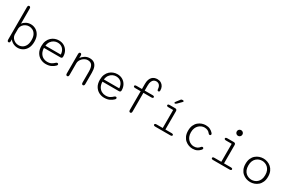

<svg xmlns="http://www.w3.org/2000/svg" viewBox="149 -2142 5272 3521"><g transform="rotate(30 2785.5 -382.0)"><path d="M144 5Q115 5 115 -36.5V-720.5Q115 -762 144 -762Q158 -762 165.5 -751.5Q173 -741 173 -720.5V-403.5Q199 -441 242.8 -463.8Q286.5 -486.5 338 -486.5Q392.5 -486.5 441.2 -459.8Q490 -433 520.8 -378Q551.5 -323 551.5 -239Q551.5 -155.5 520.8 -99.8Q490 -44 441.2 -16.8Q392.5 10.5 338 10.5Q286 10.5 241.8 -12Q197.5 -34.5 171.5 -72L171 -27Q167.5 5 144 5ZM173 -167Q177.5 -129 200.5 -100Q223.5 -71 257.5 -55Q291.5 -39 327.5 -39Q371.5 -39 408.8 -60.5Q446 -82 468.8 -126.8Q491.5 -171.5 491.5 -239Q491.5 -308.5 468.8 -352Q446 -395.5 408.8 -416.2Q371.5 -437 327.5 -437Q291.5 -437 257.2 -420.2Q223 -403.5 199.8 -373.5Q176.5 -343.5 173 -305Z M931 10.5Q873.5 10.5 820.8 -16.5Q768 -43.5 734.5 -98.8Q701 -154 701 -239Q701 -303.5 721.2 -350.2Q741.5 -397 775 -427.5Q808.5 -458 849.5 -472.8Q890.5 -487.5 931.5 -487.5Q995.5 -487.5 1043.8 -458.8Q1092 -430 1118.8 -380.5Q1145.5 -331 1145.5 -268Q1145.5 -249 1136.2 -239.8Q1127 -230.5 1108 -230.5H759.5Q761.5 -166.5 786.2 -123.8Q811 -81 850.2 -59.5Q889.5 -38 933 -38Q991 -38 1025.2 -58Q1059.5 -78 1080 -99Q1088 -106.5 1095.2 -110.8Q1102.5 -115 1111.5 -115Q1121.5 -115 1128.5 -108.8Q1135.5 -102.5 1135.5 -92Q1135.5 -84 1131.2 -76.8Q1127 -69.5 1118.5 -62Q1093 -36.5 1047.5 -13Q1002 10.5 931 10.5ZM762.5 -278.5H1088.5Q1084 -353.5 1042.2 -397.2Q1000.5 -441 930 -441Q893.5 -441 857.5 -423.5Q821.5 -406 795.5 -370.2Q769.5 -334.5 762.5 -278.5Z M1719 5Q1690 5 1690 -36.5V-266.5Q1690 -354 1661.8 -396.2Q1633.5 -438.5 1570.5 -438.5Q1541 -438.5 1513 -425.2Q1485 -412 1463 -390Q1441 -368 1427.8 -340.8Q1414.5 -313.5 1414.5 -285.5V-36.5Q1414.5 5 1385.5 5Q1356.5 5 1356.5 -36.5V-443.5Q1356.5 -485 1385.5 -485Q1411 -485 1414 -450.5V-392Q1440 -432.5 1484.8 -460Q1529.5 -487.5 1585 -487.5Q1637.5 -487.5 1674 -465Q1710.5 -442.5 1729.2 -395.5Q1748 -348.5 1748 -275V-36.5Q1748 -16.5 1740.5 -5.8Q1733 5 1719 5Z M2169 10.5Q2111.5 10.5 2058.8 -16.5Q2006 -43.5 1972.5 -98.8Q1939 -154 1939 -239Q1939 -303.5 1959.2 -350.2Q1979.5 -397 2013 -427.5Q2046.5 -458 2087.5 -472.8Q2128.5 -487.5 2169.5 -487.5Q2233.5 -487.5 2281.8 -458.8Q2330 -430 2356.8 -380.5Q2383.5 -331 2383.5 -268Q2383.5 -249 2374.2 -239.8Q2365 -230.5 2346 -230.5H1997.5Q1999.5 -166.5 2024.2 -123.8Q2049 -81 2088.2 -59.5Q2127.5 -38 2171 -38Q2229 -38 2263.2 -58Q2297.5 -78 2318 -99Q2326 -106.5 2333.2 -110.8Q2340.5 -115 2349.5 -115Q2359.5 -115 2366.5 -108.8Q2373.5 -102.5 2373.5 -92Q2373.5 -84 2369.2 -76.8Q2365 -69.5 2356.5 -62Q2331 -36.5 2285.5 -13Q2240 10.5 2169 10.5ZM2000.5 -278.5H2326.5Q2322 -353.5 2280.2 -397.2Q2238.5 -441 2168 -441Q2131.5 -441 2095.5 -423.5Q2059.5 -406 2033.5 -370.2Q2007.5 -334.5 2000.5 -278.5Z M2579.5 -428.5Q2539.5 -428.5 2539.5 -452.5Q2539.5 -476 2579.5 -476H2693V-586Q2693 -638 2705.8 -674Q2718.5 -710 2740.5 -732.5Q2762.5 -755 2791 -765Q2819.5 -775 2850.5 -775Q2895 -775 2928.2 -755.5Q2961.5 -736 2980 -701.5Q2998.5 -667 2998.5 -622Q2998.5 -607.5 2993 -598.2Q2987.5 -589 2973.5 -589Q2959 -589 2953.8 -598.5Q2948.5 -608 2948 -618Q2945.5 -671.5 2920.2 -700.8Q2895 -730 2851 -730Q2824 -730 2801.2 -715.5Q2778.5 -701 2764.8 -668.2Q2751 -635.5 2751 -580V-476H2917Q2937 -476 2947 -469.8Q2957 -463.5 2957 -452.5Q2957 -441 2947 -434.8Q2937 -428.5 2917 -428.5H2751V-34Q2751 7 2722.5 7Q2693 7 2693 -34V-428.5Z M3251 0Q3231 0 3221.2 -6.2Q3211.5 -12.5 3211.5 -23.5Q3211.5 -35.5 3221.2 -41.5Q3231 -47.5 3251 -47.5H3380.5V-428.5H3281.5Q3261 -428.5 3251.5 -434.8Q3242 -441 3242 -452.5Q3242 -463.5 3251.5 -469.8Q3261 -476 3281.5 -476H3395.5Q3436.5 -476 3436.5 -435V-47.5H3565.5Q3586 -47.5 3596 -41.5Q3606 -35.5 3606 -23.5Q3606 -12.5 3596 -6.2Q3586 0 3565.5 0ZM3348 -547.5Q3344 -547.5 3339 -549.8Q3334 -552 3334 -558.5Q3334 -566.5 3348.5 -587L3397.5 -650.5Q3406.5 -664.5 3414.8 -669.2Q3423 -674 3438.5 -674H3448Q3456.5 -674 3462 -670.5Q3467.5 -667 3467.5 -661Q3467.5 -651 3456 -640L3384.5 -567.5Q3374 -557 3365 -552.2Q3356 -547.5 3348 -547.5Z M4040 9.5Q4002 9.5 3961.2 -4.2Q3920.5 -18 3885.5 -47.5Q3850.5 -77 3828.8 -124.5Q3807 -172 3807 -239Q3807 -306 3828.8 -353.5Q3850.5 -401 3885.5 -430.5Q3920.5 -460 3961.2 -473.8Q4002 -487.5 4040 -487.5Q4095 -487.5 4133.8 -468Q4172.5 -448.5 4197 -420.5Q4205 -413 4208.5 -405.5Q4212 -398 4212 -391Q4212 -379.5 4204.2 -373Q4196.5 -366.5 4187 -366.5Q4178.5 -366.5 4171.5 -371.2Q4164.5 -376 4157.5 -385.5Q4139 -411 4109.5 -425Q4080 -439 4040 -439Q4011 -439 3980.8 -427Q3950.5 -415 3924.5 -390.5Q3898.5 -366 3882.8 -328.2Q3867 -290.5 3867 -239Q3867 -187.5 3882.8 -149.8Q3898.5 -112 3924.5 -87.5Q3950.5 -63 3980.8 -51Q4011 -39 4040 -39Q4080 -39 4109.5 -53.2Q4139 -67.5 4157.5 -92.5Q4164.5 -101.5 4171.5 -106.5Q4178.5 -111.5 4187 -111.5Q4196.5 -111.5 4204.2 -105.2Q4212 -99 4212 -87.5Q4212 -80 4208.2 -72.5Q4204.5 -65 4197 -58Q4172.5 -30 4133.8 -10.2Q4095 9.5 4040 9.5Z M4474.5 -47.5H4620.5V-428.5H4502Q4482 -428.5 4472 -434.8Q4462 -441 4462 -452.5Q4462 -463.5 4472 -469.8Q4482 -476 4502 -476H4637Q4678 -476 4678 -435V-47.5H4822Q4841.5 -47.5 4851 -41.5Q4860.5 -35.5 4860.5 -23.5Q4860.5 -12.5 4851 -6.2Q4841.5 0 4822 0H4474.5Q4454.5 0 4445.5 -6.2Q4436.5 -12.5 4436.5 -23.5Q4436.5 -35.5 4445.5 -41.5Q4454.5 -47.5 4474.5 -47.5ZM4587.5 -673Q4587.5 -689.5 4595.5 -703Q4603.5 -716.5 4617 -724.2Q4630.5 -732 4647 -732Q4663.5 -732 4677 -724.2Q4690.5 -716.5 4698.5 -703Q4706.5 -689.5 4706.5 -673Q4706.5 -656.5 4698.5 -642.8Q4690.5 -629 4677 -621Q4663.5 -613 4647 -613Q4630.5 -613 4617 -621Q4603.5 -629 4595.5 -642.8Q4587.5 -656.5 4587.5 -673Z M5262 10.5Q5219 10.5 5177 -4Q5135 -18.5 5099.8 -48.8Q5064.5 -79 5043.8 -126.2Q5023 -173.5 5023 -239Q5023 -304.5 5043.8 -351.5Q5064.5 -398.5 5099.8 -428.5Q5135 -458.5 5177 -473Q5219 -487.5 5262 -487.5Q5304.5 -487.5 5346.8 -473Q5389 -458.5 5423.8 -428.5Q5458.5 -398.5 5479.5 -351.5Q5500.5 -304.5 5500.5 -239Q5500.5 -173.5 5479.5 -126.2Q5458.5 -79 5423.8 -48.8Q5389 -18.5 5346.8 -4Q5304.5 10.5 5262 10.5ZM5262 -38Q5292.5 -38 5323.8 -48.8Q5355 -59.5 5381.5 -83.2Q5408 -107 5424.2 -145.2Q5440.5 -183.5 5440.5 -239Q5440.5 -293.5 5424.2 -331.5Q5408 -369.5 5381.5 -393.2Q5355 -417 5323.8 -428Q5292.5 -439 5262 -439Q5231.5 -439 5200 -428Q5168.5 -417 5141.8 -393.2Q5115 -369.5 5099 -331.5Q5083 -293.5 5083 -239Q5083 -183.5 5099 -145.2Q5115 -107 5141.8 -83.2Q5168.5 -59.5 5200 -48.8Q5231.5 -38 5262 -38Z"/></g></svg>

Font: Sono Monospace Light
Style: Regular
Weight: 300
Version: Version 2.112